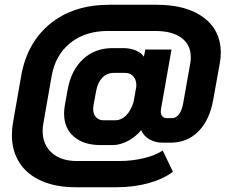

<svg xmlns="http://www.w3.org/2000/svg" viewBox="-20 -746 947 806"><path d="M30 -178Q30 -205 34 -228L69 -428Q94 -568 191.5 -647Q289 -726 439 -726H637Q764 -726 835.5 -672Q907 -618 907 -524Q907 -504 902 -476L875 -327Q860 -242 813 -194.5Q766 -147 695 -147H663Q632 -147 607.5 -161Q583 -175 573 -199H572Q548 -170 515.5 -153.5Q483 -137 454 -137H402Q331 -137 290 -172.5Q249 -208 249 -269Q249 -285 252 -303L264 -370Q279 -452 329 -498Q379 -544 452 -544H498Q527 -544 550.5 -534Q574 -524 584 -508L590 -538H700L656 -289Q655 -285 655 -279Q655 -250 682 -250H702Q719 -250 731.5 -266.5Q744 -283 749 -313L778 -476Q781 -491 781 -505Q781 -558 742 -587Q703 -616 631 -616H433Q338 -616 275.5 -566Q213 -516 197 -428L162 -228Q159 -212 159 -197Q159 -139 197.5 -104.5Q236 -70 303 -70H479Q533 -70 582 -81.5Q631 -93 663 -114L706 -25Q665 6 603 23Q541 40 470 40H297Q215 40 154.5 13.5Q94 -13 62 -62.5Q30 -112 30 -178ZM462 -241Q489 -241 509.5 -261.5Q530 -282 541 -319L552 -382Q554 -408 541 -424Q528 -440 505 -440H458Q429 -440 410 -420.5Q391 -401 384 -366L373 -307Q371 -295 371 -290Q371 -267 383 -254Q395 -241 415 -241Z"/></svg>

Font: Bai Jamjuree
Style: Bold Italic
Weight: 700
Italic angle: -10°
Designer: Katatrad Aksorn Co.,Ltd.
Foundry: Cadson Demak Co.,Ltd.
Version: Version 1.000; ttfautohint (v1.6)